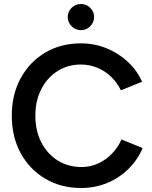

<svg xmlns="http://www.w3.org/2000/svg" viewBox="-20 -929 763 961"><path d="M386 12Q285 12 206.5 -34.5Q128 -81 83.5 -162.5Q39 -244 39 -350Q39 -456 83.5 -537.5Q128 -619 206 -665.5Q284 -712 385 -712Q453 -712 513 -687.5Q573 -663 619.5 -620Q666 -577 691 -520L585 -477Q567 -515 536.5 -544.5Q506 -574 467 -590Q428 -606 385 -606Q319 -606 267.5 -573Q216 -540 186.5 -482.5Q157 -425 157 -350Q157 -275 186.5 -217Q216 -159 268.5 -126Q321 -93 388 -93Q432 -93 470.5 -110.5Q509 -128 539.5 -159Q570 -190 588 -231L694 -188Q669 -129 623 -83.5Q577 -38 516 -13Q455 12 386 12ZM385 -778Q358 -778 338.5 -797.5Q319 -817 319 -844Q319 -871 338.5 -890Q358 -909 385 -909Q412 -909 431.5 -890Q451 -871 451 -844Q451 -817 431.5 -797.5Q412 -778 385 -778Z"/></svg>

Font: Figtree Light SemiBold
Style: Regular
Weight: 600
Version: Version 2.002